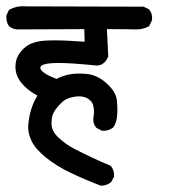

<svg xmlns="http://www.w3.org/2000/svg" viewBox="-37 -584 557 618"><path d="M64.5 -130.4Q58.1 -143.6 55.9 -154.8Q53.7 -166 53.7 -172.9Q53.7 -179.7 54.2 -184.6Q59.1 -236.8 83.5 -276.4Q58.6 -289.6 42 -306.2Q25.4 -322.8 18.6 -338.9Q12.7 -353 12.7 -369.1Q12.7 -389.6 21.5 -405.3Q28.3 -417.5 41 -429.2Q64.9 -452.1 116.7 -453.6Q126.5 -454.1 137.2 -454.1Q177.7 -454.1 235.4 -449.7L234.4 -490.2L18.1 -489.3Q3.9 -490.2 -7.8 -499.5Q-16.6 -511.7 -16.6 -528.8Q-16.6 -530.8 -16.6 -534.2L-7.8 -552.7L-5.4 -553.7Q14.2 -564 36.6 -564Q42 -564 47.4 -563.5L424.8 -562.5L442.4 -554.2L443.4 -552.7Q452.6 -542 452.6 -526.4Q452.6 -522.9 452.1 -518.6L443.4 -500.5L441.4 -499Q423.3 -489.3 402.3 -489.3Q400.4 -489.3 397.9 -489.3Q377.9 -490.2 307.1 -490.2L311.5 -401.9Q306.2 -390.1 299.8 -383.8Q289.1 -373 274.4 -373Q269.5 -373 264.2 -374Q191.9 -381.3 151.4 -381.3Q118.7 -381.3 104.5 -376.5Q97.7 -374 95.2 -371.6Q92.8 -369.1 92.8 -366.2Q92.8 -360.8 98.6 -355Q110.8 -342.8 145 -330.1Q164.1 -339.8 185.1 -344.2Q199.7 -347.2 214.1 -347.2Q228.5 -347.2 240.2 -346.2Q279.3 -343.3 312.5 -309.6Q335.9 -286.6 338.9 -262.7Q340.8 -246.1 340.8 -234.1Q340.8 -222.2 340.3 -214.8Q338.9 -190.9 328.1 -174.3L327.1 -173.8Q314.5 -163.1 296.4 -163.1Q294.4 -163.1 291 -163.1L273.4 -172.4Q263.2 -183.6 263.2 -199.2Q263.2 -203.1 264.4 -210Q265.6 -216.8 265.6 -225.6Q265.6 -249.5 253.4 -260.7Q239.7 -273.9 217.8 -273.9Q212.9 -273.9 208 -273.4Q178.2 -270 162.1 -254.4Q145 -238.3 136.2 -222.7Q128.9 -209.5 128.9 -188.5Q128.9 -186 128.9 -184.1Q129.9 -160.6 151.9 -140.6Q175.3 -118.7 203.1 -104.5Q260.7 -74.7 319.3 -50.3L320.3 -48.8Q330.1 -37.1 330.1 -20.5Q330.1 -19 330.1 -15.6L320.8 2Q306.6 13.7 289.1 13.7H287.6Q237.3 -5.4 190.7 -27.6Q144 -49.8 110.8 -77.1Q76.7 -104.5 64.5 -130.4Z"/></svg>

Font: Bakudai
Style: Bold
Weight: 700
Version: Version 1.48